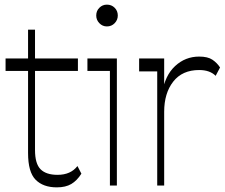

<svg xmlns="http://www.w3.org/2000/svg" viewBox="-20 -800 971 828"><path d="M225 8Q166 8 133.5 -25Q101 -58 101 -140V-672H131V-153Q131 -94 155 -70Q179 -46 228 -46Q285 -46 314 -84L331 -51Q312 -21 287.5 -6.5Q263 8 225 8ZM4 -494V-548H316V-494Z M441 -686Q422 -686 408.5 -700Q395 -714 395 -733Q395 -753 408.5 -766.5Q422 -780 441 -780Q461 -780 474.5 -766.5Q488 -753 488 -733Q488 -714 474.5 -700Q461 -686 441 -686ZM454 0V-494H357V-548H484V0Z M688 -318V0H658V-492H580V-548H688V-390L680 -400Q691 -474 735 -515Q779 -556 839 -556Q876 -556 896 -542.5Q916 -529 929 -509L910 -473Q885 -498 839 -498Q766 -498 727 -448Q688 -398 688 -318Z"/></svg>

Font: Savate ExtraLight
Style: Regular
Weight: 200
Designer: Max Esnée
Foundry: Plomb Type
Version: Version 2.000